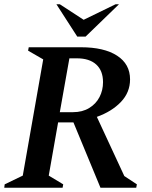

<svg xmlns="http://www.w3.org/2000/svg" viewBox="-27 -882 714 902"><path d="M-7 0 -5 -16 80 -57 176 -603 105 -644 108 -660H353Q462 -660 523 -620.5Q584 -581 584 -509Q584 -448 541 -403Q498 -358 428 -333L557 -55L616 -16L613 0H445L318 -307H246L202 -57L270 -16L267 0ZM334 -608H299L254 -355H316Q360 -355 392 -374.5Q424 -394 440.5 -426Q457 -458 457 -496Q457 -550 425 -579Q393 -608 334 -608ZM336 -710 238 -862H254L366 -789L516 -862H532L375 -710Z"/></svg>

Font: Spectral SemiBold
Style: Italic
Weight: 600
Italic angle: -10°
Designer: Jean-Baptiste Levee
Foundry: Production Type
Version: Version 2.001